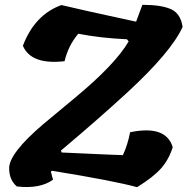

<svg xmlns="http://www.w3.org/2000/svg" viewBox="-20 -777 778 797"><path d="M18 -79Q18 -141 160 -262Q223 -315 290 -370Q458 -509 514 -605L507 -614Q396 -619 305 -637Q264 -589 248 -523Q109 -507 75 -587Q124 -716 235 -756Q304 -739 545 -687L571 -757Q649 -757 689.5 -739Q730 -721 738 -665Q690 -560 505 -390Q383 -278 233 -152L236 -144Q473 -133 490 -133Q510 -175 520 -228Q669 -259 697 -166Q681 -115 649 -78.5Q617 -42 549 0Q455 -26 197 -68L191 -65L200 -31Q146 8 50 -3Q18 -30 18 -79Z"/></svg>

Font: Tillana
Style: Bold
Weight: 700
Designer: Lipi Raval (Devanagari, Latin), Jonny Pinhorn (Latin)
Foundry: Indian Type Foundry
Version: Version 2.002;PS 1.0;hotconv 1.0.79;makeotf.lib2.5.61930; tt